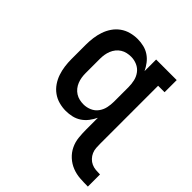

<svg xmlns="http://www.w3.org/2000/svg" viewBox="-201 -678 1030 1030"><g transform="rotate(45 313.5 -163.5)"><path d="M627 211Q597 211 567 209Q537 207 509 196Q481 185 458.5 164.5Q436 144 423 117Q410 90 407 60Q404 30 404 0V-88Q394 -67 379.5 -48Q365 -29 345.5 -16Q326 -3 303 2.5Q280 8 256 8Q230 8 204 1Q178 -6 156.5 -21.5Q135 -37 120 -59Q105 -81 96.5 -106Q88 -131 84.5 -157.5Q81 -184 81 -210V-320Q81 -346 84.5 -372.5Q88 -399 96.5 -424Q105 -449 120 -471Q135 -493 156.5 -508.5Q178 -524 204 -531Q230 -538 256 -538Q280 -538 303 -532.5Q326 -527 345.5 -514Q365 -501 379.5 -482Q394 -463 404 -442V-530H560V-438H511V0Q511 16 512 32.5Q513 49 519.5 64Q526 79 537.5 91Q549 103 563.5 109.5Q578 116 594.5 117.5Q611 119 627 119ZM299 -84Q322 -84 344 -93.5Q366 -103 380 -122Q394 -141 399 -164Q404 -187 404 -210V-320Q404 -343 399 -366Q394 -389 380 -408Q366 -427 344 -436.5Q322 -446 299 -446Q283 -446 267.5 -442.5Q252 -439 238.5 -430.5Q225 -422 215 -409.5Q205 -397 199 -382Q193 -367 190.5 -351.5Q188 -336 188 -320V-210Q188 -194 190.5 -178.5Q193 -163 199 -148Q205 -133 215 -120.5Q225 -108 238.5 -99.5Q252 -91 267.5 -87.5Q283 -84 299 -84Z"/></g></svg>

Font: Iosevka Curly Slab SmBdEx
Style: Regular
Weight: 600
Width: 7
Monospace: yes
Designer: Belleve Invis
Foundry: Belleve Invis
Version: Version 11.1.0; ttfautohint (v1.8.3)